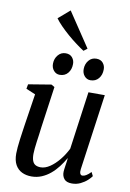

<svg xmlns="http://www.w3.org/2000/svg" viewBox="-106 -1058 768 1133"><g transform="rotate(10 278.0 -491.5)"><path d="M164.5 10.5Q132 10.5 107 -1.8Q82 -14 67.5 -39.8Q53 -65.5 53 -107Q53 -122 55 -145Q57 -168 60.5 -194Q64 -220 67.5 -244Q71 -268 73.5 -285L102 -470.5L46 -494L51 -521.5L187.5 -544L207 -532.5L172 -284Q170 -264.5 166.8 -242.2Q163.5 -220 160.5 -197.5Q157.5 -175 155.5 -155.5Q153.5 -136 153.5 -122.5Q153.5 -96 159.8 -80.5Q166 -65 178.5 -58.5Q191 -52 209 -52Q235.5 -52 263.8 -71Q292 -90 317.8 -121.5Q343.5 -153 362 -190.5L410 -537H508L444.5 -83.5Q442 -65.5 446.2 -56Q450.5 -46.5 460 -46.5Q470 -46.5 482.2 -53.8Q494.5 -61 510 -77L521.5 -54Q514.5 -43.5 498 -28.2Q481.5 -13 458 -1.5Q434.5 10 406.5 10Q373.5 10 359.8 -7.5Q346 -25 347 -50Q347 -53 348 -62.5Q349 -72 351 -84.5Q353 -97 354.8 -109.8Q356.5 -122.5 357.5 -132L356.5 -132.5Q340.5 -104.5 320.8 -78.8Q301 -53 277 -33Q253 -13 224.8 -1.2Q196.5 10.5 164.5 10.5ZM224.5 -609Q203 -609 188.5 -626Q174 -643 174.5 -668Q175 -698 193 -719.2Q211 -740.5 238.5 -740.5Q264.5 -740.5 278.2 -723.8Q292 -707 291.5 -685Q291.5 -652.5 273.5 -630.8Q255.5 -609 224.5 -609ZM408.5 -609Q387 -609 372.5 -626Q358 -643 358.5 -668Q359 -698 376.5 -719.2Q394 -740.5 422.5 -740.5Q448.5 -740.5 462.2 -723.8Q476 -707 475.5 -685Q475.5 -652.5 457.5 -630.8Q439.5 -609 408.5 -609ZM338.5 -773Q318 -786 291.8 -805.5Q265.5 -825 239 -848Q212.5 -871 190.2 -893.8Q168 -916.5 154.5 -935.5L223 -994.5L360 -789.5Z"/></g></svg>

Font: Merriweather 72pt
Style: Italic
Weight: 400
Italic angle: -7.8°
Version: Version 2.101